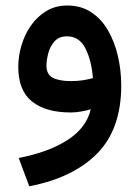

<svg xmlns="http://www.w3.org/2000/svg" viewBox="-20 -398 495 682"><path d="M410.6 -94.2Q410.6 60.1 325.7 146.7Q240.7 233.4 84 263.7L46.4 163.1Q153.3 142.6 220.5 98.9Q287.6 55.2 302.2 -9.8Q286.1 -4.9 266.8 -1.7Q247.6 1.5 231.9 1.5Q142.1 1.5 93.5 -37.6Q44.9 -76.7 44.9 -160.6Q44.9 -198.2 56.2 -236.6Q67.4 -274.9 89.6 -306.9Q111.8 -338.9 144.3 -358.6Q176.8 -378.4 218.8 -378.4Q268.1 -378.4 304.2 -354.5Q340.3 -330.6 363.8 -289.8Q387.2 -249 398.9 -198.5Q410.6 -147.9 410.6 -94.2ZM232.4 -109.9Q253.4 -109.9 273.4 -112.8Q293.5 -115.7 310.1 -120.6Q305.2 -183.1 283.4 -226.1Q261.7 -269 217.8 -269Q189.5 -269 173.6 -251Q157.7 -232.9 151.4 -208.5Q145 -184.1 145 -165Q145 -133.3 168 -121.6Q190.9 -109.9 232.4 -109.9Z"/></svg>

Font: Vazirmatn RD UI Medium
Style: Regular
Weight: 500
Designer: Saber Rastikerdar
Foundry: Saber Rastikerdar
Version: Version 33.003